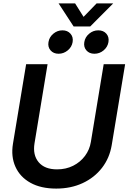

<svg xmlns="http://www.w3.org/2000/svg" viewBox="-20 -1109 764 1141"><path d="M314 11.7Q223.1 11.7 161.1 -22.7Q99.1 -57.1 71.8 -117.7Q44.4 -178.2 57.1 -255.4L135.3 -727.5H262.7L185.1 -257.3Q173.8 -188 209.5 -145.3Q245.1 -102.5 319.3 -102.5Q372.1 -102.5 414.8 -124Q457.5 -145.5 485.1 -182.6Q512.7 -219.7 520 -265.6L596.2 -727.5H723.6L644 -247.1Q631.3 -169.9 586.2 -111.6Q541 -53.2 471.2 -20.8Q401.4 11.7 314 11.7ZM426.3 -1088.9 476.6 -1008.8 554.2 -1088.9H652.8L516.1 -951.7H417.5L328.1 -1088.9ZM328.1 -789.6Q297.9 -789.6 280.5 -809.6Q263.2 -829.6 268.1 -858.9Q272.9 -888.7 296.9 -908.7Q320.8 -928.7 351.1 -928.7Q381.3 -928.7 398.9 -908.7Q416.5 -888.7 411.6 -858.9Q406.7 -829.6 382.6 -809.6Q358.4 -789.6 328.1 -789.6ZM541 -789.6Q510.7 -789.6 493.4 -809.6Q476.1 -829.6 481 -858.9Q485.8 -888.7 509.8 -908.7Q533.7 -928.7 564 -928.7Q594.7 -928.7 612.1 -908.7Q629.4 -888.7 624.5 -858.9Q619.6 -829.6 595.7 -809.6Q571.8 -789.6 541 -789.6Z"/></svg>

Font: Inter Display SemiBold
Style: Italic
Weight: 600
Italic angle: -9.39999°
Designer: Rasmus Andersson
Foundry: rsms
Version: Version 4.000;git-a52131595